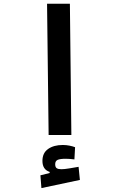

<svg xmlns="http://www.w3.org/2000/svg" viewBox="-20 -713 626 1014"><path d="M236.8 0 228.5 -693.4H349.1L356.9 0ZM198.7 280.3 193.4 212.9 242.2 200.7V194.8Q204.1 182.6 204.1 136.7Q204.1 94.7 234.1 73.7Q264.2 52.7 311.5 52.7Q330.1 52.7 347.2 56.2Q364.3 59.6 376.5 64.5L373 128.9Q346.7 125.5 327.1 125.5Q297.4 125.5 284.4 131.3Q271.5 137.2 271.5 154.3Q271.5 169.9 279.5 175.3Q287.6 180.7 304.2 180.7Q319.3 180.7 346.2 176.3Q373 171.9 395 168L401.9 237.3Z"/></svg>

Font: Cascadia Mono NF SemiBold
Style: Regular
Weight: 600
Monospace: yes
Designer: Aaron Bell
Foundry: Saja Typeworks
Version: Version 2404.023; ttfautohint (v1.8.4)